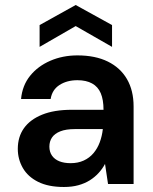

<svg xmlns="http://www.w3.org/2000/svg" viewBox="-20 -734 612 766"><path d="M235 12Q173 12 132 -8.5Q91 -29 71 -64Q51 -99 51 -140Q51 -188 75.5 -222.5Q100 -257 148 -276.5Q196 -296 266 -296H393Q393 -336 382 -362Q371 -388 347.5 -401Q324 -414 289 -414Q247 -414 217.5 -395Q188 -376 182 -339H64Q69 -393 100 -431.5Q131 -470 180.5 -491.5Q230 -513 289 -513Q360 -513 410 -488.5Q460 -464 486.5 -418.5Q513 -373 513 -309V0H411L399 -80Q389 -61 373.5 -44Q358 -27 338 -14.5Q318 -2 292.5 5Q267 12 235 12ZM262 -83Q291 -83 314 -93.5Q337 -104 353 -123Q369 -142 378 -166.5Q387 -191 390 -217V-219H279Q243 -219 220.5 -210Q198 -201 187.5 -185.5Q177 -170 177 -149Q177 -128 187.5 -113Q198 -98 217 -90.5Q236 -83 262 -83ZM138 -547V-634L282 -714L427 -634V-547L282 -630Z"/></svg>

Font: DM Sans 18pt SemiBold
Style: Regular
Weight: 600
Designer: Colophon Foundry, Jonny Pinhorn
Foundry: Colophon Foundry
Version: Version 4.004;gftools[0.9.30]